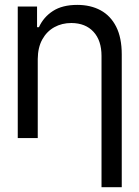

<svg xmlns="http://www.w3.org/2000/svg" viewBox="-20 -573 579 797"><path d="M136.7 -328.1V0H53.7V-545.9H133.8V-460H141.6Q160.6 -502 199.7 -527.3Q238.8 -552.7 300.8 -552.7Q356 -552.7 397.5 -530.3Q439 -507.8 462.2 -462.2Q485.4 -416.5 485.4 -346.7V204.1H401.4V-340.8Q401.4 -404.8 368.2 -440.9Q335 -477.1 276.4 -477.5Q236.8 -477.5 205.3 -460Q173.8 -442.4 155.5 -409.2Q137.2 -376 136.7 -328.1Z"/></svg>

Font: Inter Tight
Style: Regular
Weight: 400
Designer: Rasmus Andersson
Foundry: rsms
Version: Version 3.002